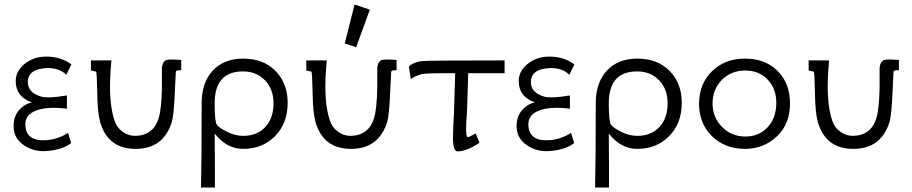

<svg xmlns="http://www.w3.org/2000/svg" viewBox="-20 -655 4061 855"><path d="M298 -368 275 -322Q246 -352 192 -352Q175 -352 153 -347Q104 -334 104 -290Q104 -242 163 -225Q196 -216 278 -230V-171Q196 -181 147 -165Q89 -146 93 -95Q98 -23 191 -31Q240 -36 283 -63L297 -18Q256 14 180 18Q133 20 93 -4Q45 -33 41 -83Q37 -132 65 -165Q89 -192 122 -199Q50 -224 50 -294Q50 -338 89 -370Q130 -403 186 -403Q252 -403 298 -368Z M787 -388V-342Q766 -344 763 -336L758 -234Q754 -141 745 -111Q707 8 584 8Q461 8 426 -111Q414 -154 413 -246Q411 -333 408 -336Q406 -336 385 -341V-386H476L473 -347Q462 -201 490 -118Q500 -87 526.5 -68Q553 -49 585 -50Q664 -53 687 -130Q699 -170 701 -264V-353Q704 -382 722 -388Q738 -392 787 -388Z M1261 -197Q1261 -105 1204 -48Q1148 8 1063 8Q990 8 936 -60Q936 28 937 91V180H875Q878 67 878 -196Q878 -287 927.5 -340.5Q977 -394 1063 -394Q1153 -394 1207 -339Q1261 -284 1261 -197ZM1198 -195Q1198 -258 1160 -297.5Q1122 -337 1062 -337Q936 -337 936 -195Q936 -112 946 -99Q956 -86 991 -68Q1027 -50 1063 -50Q1124 -50 1161 -89Q1198 -128 1198 -195Z M1746 -388V-342Q1725 -344 1722 -336L1717 -234Q1713 -141 1704 -111Q1666 8 1543 8Q1420 8 1385 -111Q1373 -154 1372 -246Q1370 -333 1367 -336Q1365 -336 1344 -341V-386H1435L1432 -347Q1421 -201 1449 -118Q1459 -87 1485.5 -68Q1512 -49 1544 -50Q1623 -53 1646 -130Q1658 -170 1660 -264V-353Q1663 -382 1681 -388Q1697 -392 1746 -388ZM1559 -635 1627 -612 1566 -445 1515 -461Z M2227 -386V-329H2065Q2061 -207 2060 -166Q2060 -155 2058 -132.5Q2056 -110 2056 -98Q2054 -44 2064 -44Q2068 -44 2082.5 -52.5Q2097 -61 2098 -61Q2100 -58 2115 -19Q2056 20 2016 19Q1997 18 1997 -45Q1997 -52 1999 -104Q2002 -152 2002 -166L2007 -329Q1882 -330 1858 -325Q1821 -314 1809 -302Q1810 -302 1805 -331Q1804 -335 1803 -344Q1802 -353 1801 -358Q1805 -364 1814 -369Q1833 -380 1860 -383Q1888 -386 2227 -386Z M2538 -368 2515 -322Q2486 -352 2432 -352Q2415 -352 2393 -347Q2344 -334 2344 -290Q2344 -242 2403 -225Q2436 -216 2518 -230V-171Q2436 -181 2387 -165Q2329 -146 2333 -95Q2338 -23 2431 -31Q2480 -36 2523 -63L2537 -18Q2496 14 2420 18Q2373 20 2333 -4Q2285 -33 2281 -83Q2277 -132 2305 -165Q2329 -192 2362 -199Q2290 -224 2290 -294Q2290 -338 2329 -370Q2370 -403 2426 -403Q2492 -403 2538 -368Z M3016 -197Q3016 -105 2959 -48Q2903 8 2818 8Q2745 8 2691 -60Q2691 28 2692 91V180H2630Q2633 67 2633 -196Q2633 -287 2682.5 -340.5Q2732 -394 2818 -394Q2908 -394 2962 -339Q3016 -284 3016 -197ZM2953 -195Q2953 -258 2915 -297.5Q2877 -337 2817 -337Q2691 -337 2691 -195Q2691 -112 2701 -99Q2711 -86 2746 -68Q2782 -50 2818 -50Q2879 -50 2916 -89Q2953 -128 2953 -195Z M3498 -194Q3498 -103 3440 -48Q3381 8 3297 8Q3206 8 3147 -52Q3092 -109 3093 -196Q3094 -282 3150 -337Q3207 -394 3297 -394Q3388 -394 3443 -339Q3498 -284 3498 -194ZM3437 -194Q3438 -258 3399.5 -299.5Q3361 -341 3299 -341Q3236 -341 3194 -299Q3153 -256 3153 -194Q3153 -134 3195 -90Q3238 -47 3299 -47Q3359 -47 3397.5 -87.5Q3436 -128 3437 -194Z M3983 -388V-342Q3962 -344 3959 -336L3954 -234Q3950 -141 3941 -111Q3903 8 3780 8Q3657 8 3622 -111Q3610 -154 3609 -246Q3607 -333 3604 -336Q3602 -336 3581 -341V-386H3672L3669 -347Q3658 -201 3686 -118Q3696 -87 3722.5 -68Q3749 -49 3781 -50Q3860 -53 3883 -130Q3895 -170 3897 -264V-353Q3900 -382 3918 -388Q3934 -392 3983 -388Z"/></svg>

Font: GFS Neohellenic Rg
Style: Regular
Weight: 400
Designer: Takis Katsoulidis and George D. Matthiopoulos
Foundry: Takis Katsoulidis and George D. Matthiopoulos
Version: Version 1.0